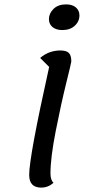

<svg xmlns="http://www.w3.org/2000/svg" viewBox="-20 -830 428 875"><path d="M264 -693Q236 -693 219.5 -706.5Q203 -720 203 -743Q203 -769 224 -789.5Q245 -810 281 -810Q310 -810 326 -796Q342 -782 342 -760Q342 -732 320.5 -712.5Q299 -693 264 -693ZM168 25Q113 25 113 -33Q113 -116 204 -525L163 -566Q203 -600 255 -600Q282 -600 293.5 -589Q305 -578 305 -550Q305 -545 281.5 -450Q258 -355 234 -233Q210 -111 210 -40Q210 -9 224 3Q199 25 168 25Z"/></svg>

Font: Lemonada Light
Style: Regular
Weight: 300
Designer: Mohamed Gaber (Arabic), Eduardo Tunni (Latin)
Foundry: Kief Type Foundry
Version: Version 4.004